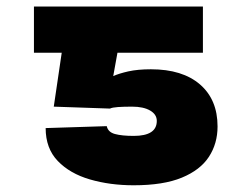

<svg xmlns="http://www.w3.org/2000/svg" viewBox="-20 -548 756 577"><path d="M310.5 -221.7 141.6 -227.5 165.5 -389.6H82V-528.3H589.8V-389.6H333L320.3 -319.3Q337.4 -327.1 365.7 -333.5Q394 -339.8 433.6 -339.8Q528.3 -339.8 581.1 -294.2Q633.8 -248.5 633.8 -168Q633.8 -116.7 607.9 -76.9Q582 -37.1 526.6 -14.2Q471.2 8.8 381.8 8.8Q310.5 8.8 250.2 -8.8Q189.9 -26.4 153.6 -64.2Q117.2 -102.1 117.2 -163.1L300.8 -168.9Q304.7 -150.9 325.4 -145.3Q346.2 -139.6 381.8 -139.6Q451.2 -139.6 451.2 -184.6Q451.2 -204.1 431.2 -215.8Q411.1 -227.5 377 -227.5Q351.6 -227.5 334.5 -226.3Q317.4 -225.1 310.5 -221.7Z"/></svg>

Font: Inter Display Black
Style: Regular
Weight: 900
Designer: Rasmus Andersson
Foundry: rsms
Version: Version 4.000;git-a52131595